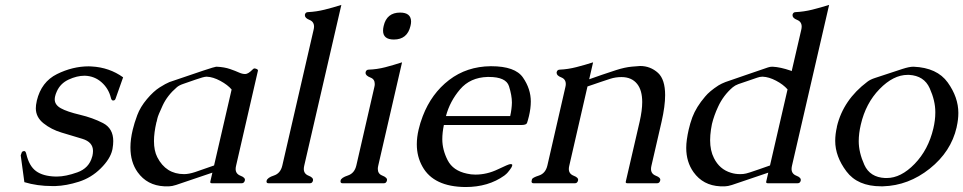

<svg xmlns="http://www.w3.org/2000/svg" viewBox="-20 -734 3858 769"><path d="M433.6 -331.5H432.1Q426.3 -332 423.8 -343.3Q414.6 -379.9 386.7 -404.5Q358.9 -429.2 320.3 -430.7H318.4Q288.1 -430.7 254.9 -415.3Q221.7 -399.9 207.5 -367.7Q202.6 -356.9 200.7 -348.1Q199.2 -341.8 199.2 -335.9Q199.2 -314 223.9 -300.3Q248.5 -286.6 300 -274.4Q351.6 -262.2 392.6 -241Q433.6 -219.7 433.6 -168.9Q433.6 -154.8 430.7 -138.2L429.7 -133.3Q421.4 -97.2 383.5 -59.6Q345.7 -22 295.7 -6.1Q245.6 9.8 202.1 11.2H189Q128.9 11.2 77.6 -4.4L63 -111.8L66.4 -121.6Q68.4 -128.9 77.1 -128.9H78.1Q83 -127.9 85.4 -117.2Q96.7 -68.8 124.5 -48.6Q152.3 -28.3 202.1 -26.9H208Q242.7 -26.9 289.8 -43.7Q336.9 -60.5 349.1 -106.4L350.1 -109.4Q352.5 -120.1 352.5 -129.4Q352.5 -165 309.8 -178Q267.1 -190.9 226.3 -203.1Q185.5 -215.3 154.5 -240Q123.5 -264.6 123.5 -300.3Q123.5 -313 127 -328.1L127.4 -330.6Q145.5 -406.2 208.3 -437.3Q271 -468.3 335.4 -468.3Q341.3 -468.3 347.2 -467.8Q418 -463.9 473.1 -424.3L442.9 -338.9Q440.4 -331.5 433.6 -331.5Z M657.7 12.2H637.7Q569.3 8.8 531.2 -44.4Q502.4 -84.5 502.4 -143.6Q502.4 -176.3 511.7 -214.8Q517.6 -240.2 529.8 -272.9Q542 -305.7 568.6 -337.2Q595.2 -368.7 619.6 -384Q644 -399.4 658.7 -405.3Q836.9 -466.8 845.7 -466.8H848.1Q878.9 -465.3 901.4 -457.5Q923.8 -449.7 937 -443.6Q950.2 -437.5 962.2 -437.5Q974.1 -437.5 992.7 -456.5Q996.1 -460 999 -460Q1002 -460 1007.6 -457.8Q1013.2 -455.6 1013.2 -451.2Q1013.2 -450.2 1012.7 -449.2L925.8 -71.3Q923.8 -63.5 923.8 -57.1Q923.8 -37.6 943.6 -30Q963.4 -22.5 960.7 -11.2Q958 0 947.8 0H829.1Q820.8 0 822.3 -6.3L830.6 -42.5L685.1 6.8Q668 12.2 657.7 12.2ZM806.6 -426.8Q796.4 -426.8 762.9 -415Q729.5 -403.3 713.1 -397.7Q696.8 -392.1 688 -384.3Q650.4 -352.1 631.6 -311.8Q612.8 -271.5 610.4 -259.8L607.4 -246.6Q606.9 -245.1 606.4 -244.1Q596.7 -201.7 596.7 -168.9Q596.7 -130.4 609.9 -104.5Q644.5 -36.6 717.3 -36.6Q736.3 -36.6 761.5 -44.9Q786.6 -53.2 837.4 -71.3L907.7 -375.5Q892.1 -394 862.8 -409.9Q833.5 -425.8 808.6 -426.8Z M1198.7 -71.3Q1196.8 -63.5 1196.8 -57.1Q1196.8 -37.6 1216.6 -30Q1236.3 -22.5 1233.4 -10.3Q1231 0 1221.2 0H1055.7Q1047.4 0 1047.4 -6.8Q1047.4 -8.3 1047.9 -10.3Q1050.8 -22.5 1077.1 -31Q1103.5 -39.6 1110.8 -71.3L1235.8 -613.8Q1237.8 -621.6 1237.8 -627.4Q1237.8 -647 1219.5 -654.3Q1201.2 -661.6 1201.2 -672.4Q1201.2 -673.8 1201.2 -675.3Q1203.6 -685.5 1213.9 -685.5Q1246.6 -687 1280 -695.3Q1313.5 -703.6 1347.2 -714.4Z M1582.5 -683.6Q1626 -683.6 1626.5 -647.9Q1626.5 -639.6 1624 -629.9Q1611.3 -575.7 1557.6 -575.7Q1514.2 -575.7 1514.2 -611.3Q1514.2 -619.6 1516.6 -629.9Q1528.8 -683.6 1582.5 -683.6ZM1495.1 -71.3Q1493.2 -63.5 1493.2 -57.6Q1493.2 -38.1 1510.3 -31.2Q1532.7 -22.5 1529.8 -11.2Q1527.3 0 1517.6 0H1352.1Q1343.8 0 1343.8 -7.3Q1343.8 -9.3 1344.2 -11.2Q1346.7 -22.5 1373.5 -31.2Q1399.9 -40 1407.2 -71.3L1479 -383.8Q1481 -391.1 1481 -397.5Q1481 -417 1463.9 -423.3Q1443.8 -431.2 1444.3 -441.9Q1444.3 -443.4 1444.3 -444.8Q1446.8 -455.1 1457 -455.1Q1489.7 -456.1 1523.4 -464.8Q1556.6 -473.6 1590.3 -484.4Z M1947.3 -468.8Q2043.5 -468.8 2074.7 -423.3Q2106 -377.9 2106 -327.6Q2106 -300.3 2098.6 -269Q2093.8 -249.5 2090.8 -241.5Q2087.9 -233.4 2068.8 -233.4H1757.8Q1751.5 -202.6 1751.5 -176.3Q1751.5 -134.3 1772.9 -92.3Q1794.4 -50.3 1850.1 -38.6Q1866.2 -34.7 1883.8 -34.7Q1930.2 -34.7 1973.9 -55.7Q2017.6 -76.7 2023.7 -76.7Q2029.8 -76.7 2031 -75.4Q2032.2 -74.2 2031.2 -69.6Q2030.3 -64.9 2021.5 -53.2Q2012.7 -41.5 2008.1 -37.6Q2003.4 -33.7 2000 -30.8Q1936 15.1 1844.7 15.1Q1716.8 14.2 1671.9 -66.9Q1649.4 -106.9 1649.4 -156.2Q1649.4 -184.1 1656.7 -215.3Q1662.6 -241.2 1673.3 -269Q1708 -359.4 1778.8 -413.6Q1849.6 -467.8 1945.3 -468.8ZM2023.4 -269Q2029.8 -297.4 2030.3 -323.2Q2030.3 -351.6 2018.6 -388.7Q2006.8 -425.8 1938 -425.8H1932.6Q1863.3 -423.8 1822.5 -376Q1781.7 -328.1 1766.1 -269Z M2543.9 -469.7Q2585 -469.7 2615.7 -441.9Q2644 -415.5 2644 -353Q2644 -309.1 2629.9 -247.1L2589.4 -71.3Q2587.4 -63.5 2587.4 -57.1Q2587.4 -37.6 2607.2 -30Q2627 -22.5 2624.3 -11.2Q2621.6 0 2611.8 0H2493.2Q2484.9 0 2486.3 -6.3L2542 -247.1Q2552.2 -292 2552.2 -325.2Q2552.2 -372.1 2532.2 -397.5Q2510.3 -425.3 2469.2 -425.3Q2445.8 -425.3 2425 -418.7Q2404.3 -412.1 2386.5 -406Q2368.7 -399.9 2356 -395.5Q2343.3 -391.1 2333 -387.7L2260.3 -71.3Q2258.3 -63.5 2258.3 -57.1Q2258.3 -37.6 2278.1 -30Q2297.9 -22.5 2295.2 -11.2Q2292.5 0 2282.7 0H2117.2Q2108.9 0 2108.9 -7.3Q2108.9 -9.3 2110.6 -15.9Q2112.3 -22.5 2138.7 -31Q2165 -39.6 2172.4 -71.3L2244.1 -383.8Q2246.1 -391.1 2246.1 -397.5Q2246.1 -417 2227.8 -424.1Q2209.5 -431.2 2209.5 -441.9Q2209.5 -443.4 2209.5 -444.8Q2211.9 -455.1 2222.2 -455.1Q2254.9 -456.5 2288.3 -465.1Q2321.8 -473.6 2355.5 -484.4L2339.8 -416.5Q2369.1 -426.8 2391.4 -434.6Q2413.6 -442.4 2448 -453.4Q2482.4 -464.4 2510 -467Q2537.6 -469.7 2543.9 -469.7Z M3057.1 -42.5 2911.6 6.8Q2894.5 12.2 2884.3 12.2H2864.3Q2795.9 8.8 2757.8 -44.4Q2728.5 -85.4 2728.5 -141.6Q2728.5 -157.7 2731 -175.3Q2733.9 -195.8 2738.3 -214.8Q2744.1 -240.2 2752.9 -264.2Q2768.6 -305.7 2804.2 -347.2Q2821.8 -368.7 2857.9 -392.1Q2870.1 -399.4 2885.3 -405.3Q2927.7 -419.9 2970.2 -434.6Q3012.7 -449.2 3055.7 -463.9Q3064.5 -466.8 3072.3 -466.8H3074.7Q3105.5 -465.3 3146.5 -451.2Q3149.9 -449.7 3150.9 -449.2L3189 -613.8Q3190.9 -621.6 3190.9 -627.4Q3190.9 -647 3172.6 -654.3Q3154.3 -661.6 3154.3 -672.4Q3154.3 -673.8 3154.3 -675.3Q3156.7 -685.5 3167 -685.5Q3199.7 -687 3233.2 -695.3Q3266.6 -703.6 3300.8 -714.4L3152.3 -71.3Q3150.4 -63.5 3150.4 -57.1Q3150.4 -37.6 3170.2 -30Q3189.9 -22.5 3187 -10.3Q3184.6 0 3174.3 0H3055.7Q3047.4 0 3048.8 -6.3ZM3134.3 -376Q3116.7 -396 3088.1 -410.9Q3059.6 -425.8 3035.2 -426.8H3033.2Q3023.4 -426.8 3012.7 -422.9Q2993.7 -416.5 2974.9 -409.9Q2956.1 -403.3 2937 -397Q2923.8 -392.1 2914.6 -384.3Q2877 -352.1 2856 -306.2Q2839.8 -271.5 2831.5 -237.3Q2829.1 -226.6 2827.6 -215.3Q2824.2 -192.4 2824.2 -172.4Q2824.2 -130.9 2839.4 -101.1Q2861.8 -55.7 2907.7 -42Q2924.8 -36.6 2943.8 -36.6Q2949.7 -36.6 2956.5 -37.1Q2967.3 -38.1 2983.4 -43.5Q2995.6 -47.4 3021.5 -56.4Q3047.4 -65.4 3064 -71.3Z M3811.5 -224.1Q3789.1 -126.5 3703.9 -58.6Q3618.7 9.3 3516.6 12.2H3508.8Q3415 12.2 3370.1 -47.6Q3325.2 -107.4 3325.2 -169.9Q3325.2 -196.3 3332 -225.6V-227.1Q3357.4 -334 3454.1 -406.7Q3465.3 -415.5 3485.1 -421.9Q3504.9 -428.2 3536.1 -438.7Q3567.4 -449.2 3594.7 -458Q3622.1 -466.8 3637.7 -466.8H3639.2Q3733.4 -462.9 3775.9 -403.6Q3818.4 -344.2 3818.4 -281.7Q3818.4 -255.4 3812 -227.1ZM3615.2 -434.1Q3558.1 -434.1 3502.7 -377.2Q3447.3 -320.3 3427.7 -234.9Q3419.4 -199.7 3419.4 -168.5Q3419.4 -123.5 3441.9 -73.7Q3464.4 -23.9 3524.9 -21H3531.7Q3588.4 -21 3643.3 -77.6Q3698.2 -134.3 3718.3 -219.7Q3726.1 -252.9 3726.1 -282.2Q3726.1 -284.2 3726.1 -285.6Q3726.1 -330.6 3703.6 -380.6Q3681.2 -430.7 3621.1 -434.1Z"/></svg>

Font: Caudex
Style: Italic
Weight: 400
Italic angle: -13°
Version: Version 1.04